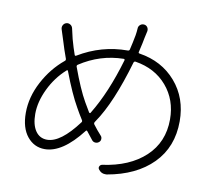

<svg xmlns="http://www.w3.org/2000/svg" viewBox="-85 -866 1098 990"><g transform="rotate(10 464.0 -370.5)"><path d="M390.6 -271.5Q392.6 -269.5 395 -269.5Q397.5 -269.5 398.4 -271.5L399.4 -273.4Q471.7 -391.6 523.4 -568.4Q524.4 -570.3 522.9 -572.8Q521.5 -575.2 518.6 -575.2Q395.5 -573.2 290 -503.9Q284.2 -500 286.1 -493.2Q327.1 -380.9 361.3 -321.3Q377 -293.9 390.6 -271.5ZM201.2 -95.7Q271.5 -95.7 360.4 -214.8Q365.2 -220.7 360.4 -227.5Q341.8 -256.8 326.2 -285.2Q289.1 -349.6 246.1 -462.9Q244.1 -469.7 238.3 -464.8Q183.6 -416 150.9 -347.7Q118.2 -279.3 118.2 -216.8Q118.2 -160.2 140.1 -127.9Q162.1 -95.7 201.2 -95.7ZM561.5 -741.2Q561.5 -752.9 570.3 -760.7Q578.1 -767.6 587.9 -767.6Q589.8 -767.6 590.8 -767.6Q602.5 -766.6 608.9 -757.3Q615.2 -748 613.3 -736.3Q606.4 -704.1 605.5 -701.2Q601.6 -677.7 588.9 -624Q586.9 -617.2 593.8 -616.2Q712.9 -597.7 785.6 -513.7Q858.4 -429.7 858.4 -307.6Q858.4 -172.9 772.5 -85.9Q686.5 1 535.2 27.3Q530.3 27.3 526.4 27.3Q505.9 27.3 492.2 8.8Q486.3 1 490.2 -7.3Q494.1 -15.6 502.9 -17.6Q644.5 -37.1 726.1 -113.3Q807.6 -189.5 807.6 -308.6Q807.6 -411.1 746.1 -482.9Q684.6 -554.7 581.1 -571.3Q574.2 -572.3 571.3 -565.4Q506.8 -343.8 431.6 -234.4L427.7 -228.5Q423.8 -221.7 427.7 -215.8Q448.2 -188.5 469.7 -165Q476.6 -158.2 476.1 -147.5Q475.6 -136.7 467.8 -130.9Q460 -124 449.2 -124.5Q438.5 -125 431.6 -132.8Q416 -152.3 398.4 -174.8Q393.6 -180.7 389.6 -174.8Q290 -45.9 197.3 -45.9Q141.6 -45.9 105.5 -90.3Q69.3 -134.8 69.3 -213.9Q69.3 -295.9 111.8 -376.5Q154.3 -457 220.7 -511.7Q226.6 -515.6 224.6 -523.4Q208 -568.4 194.3 -614.3Q181.6 -654.3 176.8 -668.9Q172.9 -680.7 178.2 -690.9Q183.6 -701.2 194.3 -704.6Q205.1 -708 215.3 -702.1Q225.6 -696.3 228.5 -684.6Q239.3 -637.7 241.2 -629.9Q253.9 -584 265.6 -551.8Q267.6 -544.9 274.4 -548.8Q394.5 -621.1 531.2 -621.1Q539.1 -621.1 541 -627.9Q549.8 -664.1 557.6 -706.1Q560.5 -723.6 561.5 -741.2Z"/></g></svg>

Font: Gen Jyuu Gothic P Light
Style: Regular
Weight: 200
Designer: [Source Han Sans]
Ryoko NISHIZUKA  (kana & ideographs); Paul D. Hunt (Latin, Greek & Cyrillic); Wenlong ZHANG  (bopomofo
Version: Version 1.002.20150607